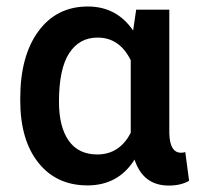

<svg xmlns="http://www.w3.org/2000/svg" viewBox="-20 -558 604 588"><path d="M498.5 -528.3V-150.4Q500 -90.3 534.2 -90.3Q542.5 -90.3 547.4 -92.3L559.1 -4.4Q534.2 10.3 497.1 10.3Q418 10.3 392.1 -69.3Q342.3 9.8 248 9.8Q152.8 9.8 97.4 -59.8Q42 -129.4 42 -250.5V-256.8Q42 -386.7 97.7 -462.4Q153.3 -538.1 249 -538.1Q337.4 -538.1 387.7 -464.4L397 -528.3ZM160.6 -246.6Q160.6 -169.4 190.4 -127.2Q220.2 -85 277.8 -85Q346.2 -85 380.4 -151.4V-373.5Q346.2 -442.9 278.8 -442.9Q222.7 -442.9 191.7 -394.8Q160.6 -346.7 160.6 -246.6Z"/></svg>

Font: Roboto Medium
Style: Regular
Weight: 500
Designer: Google
Version: Version 2.134; 2016; ttfautohint (v1.6)